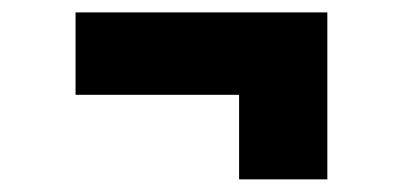

<svg xmlns="http://www.w3.org/2000/svg" viewBox="-20 -441 640 305"><path d="M359.8 -156.1V-290.4H100V-421.3H500V-156.1Z"/></svg>

Font: JetBrains Mono
Style: Regular
Weight: 400
Monospace: yes
Designer: Philipp Nurullin, Konstantin Bulenkov
Foundry: JetBrains
Version: Version 2.305